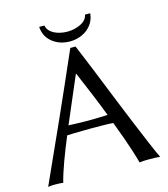

<svg xmlns="http://www.w3.org/2000/svg" viewBox="-124 -949 915 1047"><g transform="rotate(-15 333.5 -425.5)"><path d="M189.9 -241.7Q161.1 -172.9 137.7 -109.1Q114.3 -45.4 102.1 2.9Q92.3 1 77.4 0.5Q62.5 0 53.7 0Q45.4 0 35.9 0.5Q26.4 1 17.1 2.9Q97.2 -172.9 175 -347.2Q252.9 -521.5 329.6 -697.8H359.4Q389.2 -627.4 422.1 -545.9Q455.1 -464.4 488.3 -381.1Q521.5 -297.9 552.7 -222.7Q584 -147.5 609.1 -87.9Q634.3 -28.3 649.4 2.9Q636.2 1 618.2 0.5Q600.1 0 586.4 0Q572.3 0 559.6 0.5Q546.9 1 533.2 2.9Q528.8 -15.1 509.3 -76.4Q489.7 -137.7 450.2 -241.7Q431.6 -243.7 394.3 -244.1Q356.9 -244.6 326.7 -244.6Q308.6 -244.6 281.7 -244.1Q254.9 -243.7 229.2 -243.2Q203.6 -242.7 189.9 -241.7ZM431.6 -292.5Q410.6 -347.7 383.8 -412.8Q356.9 -478 324.7 -553.2H322.3L210.9 -292.5Q222.7 -292.5 242.7 -291.5Q262.7 -290.5 284.7 -290Q306.6 -289.6 321.3 -289.6Q345.7 -289.6 375.2 -290.5Q404.8 -291.5 431.6 -292.5ZM483.4 -852.5Q480.5 -815.4 459.2 -788.1Q438 -760.7 406 -746.6Q374 -732.4 338.9 -732.4Q281.2 -732.4 240.2 -764.6Q199.2 -796.9 195.3 -852.5H224.6Q231 -821.3 263.7 -804.4Q296.4 -787.6 338.9 -787.6Q378.4 -787.6 413.3 -804.4Q448.2 -821.3 454.1 -852.5Z"/></g></svg>

Font: Kurinto Seri
Style: Regular
Weight: 400
Designer: Kurinto was developed by Clint Goss from a range of fonts that are compatible with the SIL Open Font License Version 1.1
Foundry: Clinton F. Goss
Version: Version 2.196; July 25, 2020